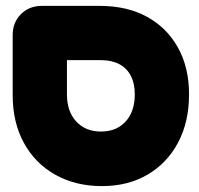

<svg xmlns="http://www.w3.org/2000/svg" viewBox="-20 -606 675 651"><path d="M326 25Q236 25 167.5 -13.5Q99 -52 61 -121.5Q23 -191 23 -283V-487Q23 -530 51 -558Q79 -586 121 -586H319Q411 -586 478.5 -549Q546 -512 583.5 -444.5Q621 -377 621 -286Q621 -193 584 -123Q547 -53 480.5 -14Q414 25 326 25ZM322 -160Q375 -160 406 -194Q437 -228 437 -286Q437 -323 423.5 -349Q410 -375 384.5 -388.5Q359 -402 323 -402H207V-286Q207 -228 238.5 -194Q270 -160 322 -160Z"/></svg>

Font: Fredoka Light
Style: Regular
Weight: 300
Designer: Ben Nathan
Foundry: Milena B. Brandão, Ben Nathan
Version: Version 2.001